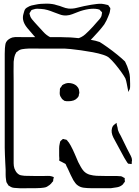

<svg xmlns="http://www.w3.org/2000/svg" viewBox="-20 -967 762 1055"><path d="M253 49Q249 51 245.5 54Q242 57 238 59Q230 63 221 64Q212 65 204 66Q191 67 177.5 67Q164 67 151 67Q130 67 109 67.5Q88 68 68 66Q57 66 46 63Q43 62 40 60Q37 58 34 57Q33 55 30.5 54.5Q28 54 27 53Q26 51 24.5 48.5Q23 46 22 45Q21 42 18.5 39Q16 36 15 32Q14 30 14 26Q14 22 13 19Q11 6 11 -7.5Q11 -21 11 -34Q10 -49 9 -72Q8 -95 7 -117.5Q6 -140 6 -155V-641Q6 -656 6 -671.5Q6 -687 7 -702Q8 -710 9 -719.5Q10 -729 14 -736Q19 -745 28.5 -751.5Q38 -758 48 -761Q62 -764 76.5 -763.5Q91 -763 104 -763H280Q296 -763 311.5 -763Q327 -763 343 -762Q364 -762 384.5 -760Q405 -758 426 -756Q449 -753 477.5 -748.5Q506 -744 528 -736Q543 -727 570.5 -707.5Q598 -688 625 -666Q652 -644 667 -629Q680 -604 688 -576Q693 -560 694 -542.5Q695 -525 695 -508Q695 -501 695 -492.5Q695 -484 693 -477L686 -465Q686 -462 685 -462Q684 -462 684.5 -463Q685 -464 684 -465Q684 -469 683.5 -472Q683 -475 682 -479Q679 -493 676.5 -507.5Q674 -522 669 -536Q661 -551 645.5 -572.5Q630 -594 612.5 -615Q595 -636 580 -649Q571 -658 546.5 -666Q522 -674 490 -680Q458 -686 425.5 -690.5Q393 -695 368.5 -697.5Q344 -700 335 -700H202Q181 -700 160.5 -700.5Q140 -701 119 -699Q112 -698 103.5 -697Q95 -696 87 -692Q84 -691 81.5 -688.5Q79 -686 76 -684Q75 -683 73 -682Q71 -681 69 -679Q68 -677 67 -674Q66 -671 64 -669Q60 -659 58 -649Q56 -639 55 -628Q54 -606 54.5 -575.5Q55 -545 55 -522V-98Q55 -85 55 -70Q55 -55 59 -42Q60 -39 62 -35.5Q64 -32 65 -29Q72 -15 86 -7Q92 -4 100 -3Q108 -2 115 -1Q138 0 168.5 0Q199 0 221 0Q232 0 243 -0.5Q254 -1 264 2Q266 3 270 4Q274 5 275 6Q276 7 275 11Q274 15 273 17Q273 25 272 28Q271 30 269.5 31.5Q268 33 266 35Q264 38 261 41.5Q258 45 253 49ZM321 -423Q319 -427 316 -431Q313 -435 311 -439Q308 -447 308 -455.5Q308 -464 309 -471Q309 -473 309 -476Q309 -479 310 -482Q311 -484 312.5 -485.5Q314 -487 315 -488Q317 -490 318.5 -493.5Q320 -497 322 -499Q324 -501 327.5 -502.5Q331 -504 333 -505Q348 -513 367.5 -510Q387 -507 400 -496Q403 -493 407 -488Q411 -483 412 -479Q414 -476 414 -472.5Q414 -469 415 -466Q415 -464 415.5 -462Q416 -460 416 -458Q416 -454 414 -450Q413 -447 413 -443Q413 -439 411 -437Q409 -433 404 -428Q399 -423 396 -421Q386 -414 371.5 -412Q357 -410 345 -411Q343 -412 339.5 -412Q336 -412 334 -413Q331 -415 328 -417.5Q325 -420 321 -423ZM663 -100 617 -185Q610 -197 603 -211Q596 -225 594 -238Q592 -250 595.5 -263Q599 -276 609 -283Q612 -286 618 -290Q620 -292 620 -292Q621 -291 620.5 -290.5Q620 -290 621 -289Q621 -286 621.5 -283Q622 -280 623 -277Q625 -272 626 -265.5Q627 -259 628 -253Q629 -249 631 -245.5Q633 -242 634 -238Q643 -223 654.5 -198.5Q666 -174 678.5 -149.5Q691 -125 699 -110Q701 -106 703 -100Q705 -94 705 -89Q706 -87 705 -83.5Q704 -80 704 -78Q704 -77 704 -72Q704 -67 703 -66Q702 -65 698 -66Q694 -67 692 -67Q691 -67 688 -67Q685 -67 684 -68Q683 -69 681.5 -71Q680 -73 679 -74Q675 -80 671.5 -86Q668 -92 663 -100ZM590 67H479Q460 67 440 64.5Q420 62 405 50Q398 45 393 37.5Q388 30 383 23Q375 9 368.5 -5.5Q362 -20 355 -35Q353 -40 350 -45.5Q347 -51 345 -55Q343 -62 340 -66Q339 -67 337 -68Q335 -69 333 -70Q329 -72 324.5 -74.5Q320 -77 316 -79Q314 -80 310.5 -81.5Q307 -83 306 -84Q305 -86 305.5 -90Q306 -94 306 -95Q305 -103 305 -111Q305 -119 305 -127Q305 -140 305 -152.5Q305 -165 308 -177Q309 -180 309.5 -184Q310 -188 311 -190Q312 -192 314 -193.5Q316 -195 317 -196Q319 -197 321.5 -200Q324 -203 326 -203Q328 -204 331.5 -202.5Q335 -201 336 -201Q338 -200 341.5 -200Q345 -200 346 -198Q348 -197 350 -194.5Q352 -192 353 -190Q358 -185 361 -179.5Q364 -174 368 -168Q380 -146 390 -122.5Q400 -99 410 -76Q417 -63 424 -50Q431 -37 441 -26Q455 -12 473.5 -7Q492 -2 511 -1Q534 0 559 0Q584 0 606 0Q614 0 621.5 0Q629 0 636 1Q638 1 641.5 1Q645 1 647 2Q650 3 653.5 5Q657 7 660 9Q662 10 663 10Q664 10 665 12Q666 13 665.5 16Q665 19 665 20Q667 29 666 32Q665 35 662 36Q660 39 657.5 43Q655 47 652 49Q640 59 623.5 62Q607 65 590 67ZM553 -833Q539 -814 523.5 -796.5Q508 -779 492 -762Q482 -751 470.5 -739.5Q459 -728 446 -720Q431 -708 404.5 -704.5Q378 -701 351.5 -701.5Q325 -702 310 -702Q292 -702 273 -703.5Q254 -705 237 -712Q224 -717 213 -725.5Q202 -734 193 -743Q186 -750 179.5 -756.5Q173 -763 167 -770Q150 -789 130.5 -812.5Q111 -836 107 -858Q104 -874 109 -891Q111 -898 113.5 -906.5Q116 -915 121 -920Q123 -922 126 -924Q129 -926 131 -927Q142 -934 153.5 -937Q165 -940 178 -942Q201 -947 235 -947Q269 -947 291 -939Q308 -935 324 -928.5Q340 -922 356 -920Q367 -919 379 -920Q391 -921 402 -924Q422 -929 442 -933.5Q462 -938 482 -941Q496 -943 511 -945Q526 -947 540 -946Q547 -945 553 -944Q559 -943 566 -941Q568 -940 570.5 -940Q573 -940 574 -939Q576 -938 578 -934Q580 -930 582 -928Q583 -927 584.5 -925.5Q586 -924 586 -922Q587 -918 585 -911Q584 -901 581 -892.5Q578 -884 574 -875Q570 -865 565 -854.5Q560 -844 553 -833ZM467 -917Q435 -912 408 -901Q392 -895 377 -889Q362 -883 345 -882Q326 -881 309 -887.5Q292 -894 275 -900Q258 -907 241 -912Q224 -917 205 -918Q194 -919 184 -919Q174 -919 163 -915Q161 -914 158 -913.5Q155 -913 153 -911Q151 -910 149 -905.5Q147 -901 145 -899L142 -894Q142 -891 143.5 -886.5Q145 -882 146 -879Q147 -874 149.5 -870.5Q152 -867 155 -862Q162 -853 170 -844.5Q178 -836 185 -828Q201 -811 218 -792Q235 -773 257 -762Q274 -754 294 -752Q314 -750 333 -750Q346 -750 358.5 -750Q371 -750 384 -751Q395 -753 405.5 -755.5Q416 -758 426 -763Q438 -769 448.5 -778.5Q459 -788 469 -798Q480 -809 491 -821Q502 -833 512 -845Q518 -852 525.5 -860Q533 -868 536 -876Q538 -878 538 -881.5Q538 -885 539 -887Q539 -889 540 -893Q541 -897 541 -898Q540 -900 537.5 -903Q535 -906 533 -907L527 -914Q525 -915 521.5 -915.5Q518 -916 516 -917Q505 -919 493 -919Q481 -919 467 -917Z"/></svg>

Font: Rubik Vinyl
Style: Regular
Weight: 400
Designer: Hubert and Fischer, NaN
Foundry: Hubert and Fischer, NaN
Version: Version 2.200